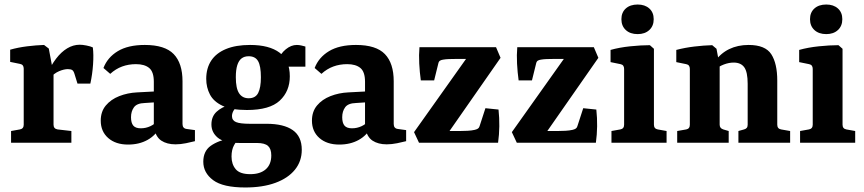

<svg xmlns="http://www.w3.org/2000/svg" viewBox="-20 -632 3824 850"><path d="M188 -303Q206 -343 228.5 -372.5Q251 -402 277.5 -418Q304 -434 333 -434Q345 -434 363 -430.5Q381 -427 391 -422Q395 -391 392 -347Q389 -303 380 -262H323L310 -304Q306 -318 299.5 -322Q293 -326 280 -326Q264 -326 242 -317Q220 -308 200 -285ZM217 -305V-80Q217 -62 235 -59L296 -52V0H29V-52L68 -59Q85 -62 85 -80V-328Q85 -346 69 -349L25 -358V-412Q60 -422 100.5 -427Q141 -432 175 -433L196 -417Z M547 8Q492 8 459 -21Q426 -50 426 -98Q426 -138 448.5 -165Q471 -192 508 -206.5Q545 -221 587 -223L682 -228V-180L621 -176Q586 -175 573 -157Q560 -139 560 -113Q560 -88 570 -76Q580 -64 603 -64Q626 -64 646 -73.5Q666 -83 679 -99L689 -71Q670 -33 633 -12.5Q596 8 547 8ZM438 -331Q456 -378 501.5 -405.5Q547 -433 621 -433Q710 -433 749 -392.5Q788 -352 788 -272V-83Q788 -63 807 -61L843 -56V-7Q828 -3 803.5 2Q779 7 757 7Q719 7 694 -9.5Q669 -26 661 -69V-270Q661 -314 640.5 -331Q620 -348 582 -348Q549 -348 520.5 -337.5Q492 -327 468 -305Z M1316 31Q1316 82 1285.5 119.5Q1255 157 1199 177.5Q1143 198 1066 198Q967 198 923.5 165.5Q880 133 880 84Q880 37 913 13.5Q946 -10 1001 -20L1041 -19Q1027 -9 1016 11Q1005 31 1005 61Q1005 95 1023.5 117Q1042 139 1088 139Q1132 139 1156.5 117.5Q1181 96 1181 56Q1181 27 1166.5 14Q1152 1 1117 1H1042Q972 1 944 -22.5Q916 -46 916 -81Q916 -116 938.5 -137Q961 -158 997 -168L1035 -163Q1019 -152 1013 -140.5Q1007 -129 1007 -118Q1007 -99 1025 -91.5Q1043 -84 1086 -84H1160Q1236 -84 1276 -56Q1316 -28 1316 31ZM1263 -294Q1263 -228 1218.5 -186.5Q1174 -145 1073 -145Q1005 -145 965.5 -163.5Q926 -182 909.5 -213.5Q893 -245 893 -283Q893 -330 915 -363.5Q937 -397 980.5 -415Q1024 -433 1087 -433Q1172 -433 1217.5 -399Q1263 -365 1263 -294ZM1024 -290Q1024 -241 1038.5 -219Q1053 -197 1081 -197Q1111 -197 1123 -220.5Q1135 -244 1135 -290Q1135 -340 1122.5 -361.5Q1110 -383 1081 -383Q1062 -383 1049.5 -373.5Q1037 -364 1030.5 -343.5Q1024 -323 1024 -290ZM1240 -337 1208 -362Q1222 -395 1245.5 -414Q1269 -433 1294 -433Q1304 -433 1314.5 -430.5Q1325 -428 1332 -426V-337Z M1482 8Q1427 8 1394 -21Q1361 -50 1361 -98Q1361 -138 1383.5 -165Q1406 -192 1443 -206.5Q1480 -221 1522 -223L1617 -228V-180L1556 -176Q1521 -175 1508 -157Q1495 -139 1495 -113Q1495 -88 1505 -76Q1515 -64 1538 -64Q1561 -64 1581 -73.5Q1601 -83 1614 -99L1624 -71Q1605 -33 1568 -12.5Q1531 8 1482 8ZM1373 -331Q1391 -378 1436.5 -405.5Q1482 -433 1556 -433Q1645 -433 1684 -392.5Q1723 -352 1723 -272V-83Q1723 -63 1742 -61L1778 -56V-7Q1763 -3 1738.5 2Q1714 7 1692 7Q1654 7 1629 -9.5Q1604 -26 1596 -69V-270Q1596 -314 1575.5 -331Q1555 -348 1517 -348Q1484 -348 1455.5 -337.5Q1427 -327 1403 -305Z M2053 -385 2060 -371H1995Q1982 -371 1967.5 -370.5Q1953 -370 1942 -368Q1934 -367 1928 -363.5Q1922 -360 1920 -349L1902 -276H1843Q1838 -312 1836 -350.5Q1834 -389 1837 -423H2176L2196 -376L1961 -39L1954 -52H2015Q2032 -52 2050 -53Q2068 -54 2081 -57Q2090 -59 2095.5 -62.5Q2101 -66 2103 -73L2129 -153L2187 -147Q2191 -110 2190.5 -73Q2190 -36 2185 0H1835L1813 -47Z M2486 -385 2493 -371H2428Q2415 -371 2400.5 -370.5Q2386 -370 2375 -368Q2367 -367 2361 -363.5Q2355 -360 2353 -349L2335 -276H2276Q2271 -312 2269 -350.5Q2267 -389 2270 -423H2609L2629 -376L2394 -39L2387 -52H2448Q2465 -52 2483 -53Q2501 -54 2514 -57Q2523 -59 2528.5 -62.5Q2534 -66 2536 -73L2562 -153L2620 -147Q2624 -110 2623.5 -73Q2623 -36 2618 0H2268L2246 -47Z M2875 -80Q2875 -62 2892 -59L2931 -52V0H2687V-52L2726 -59Q2743 -62 2743 -80V-327Q2743 -345 2727 -348L2683 -357V-411Q2722 -422 2770 -427Q2818 -432 2857 -432L2875 -416ZM2874 -547Q2874 -517 2854.5 -499Q2835 -481 2803 -481Q2770 -481 2750.5 -499Q2731 -517 2731 -547Q2731 -577 2750.5 -594.5Q2770 -612 2803 -612Q2835 -612 2854.5 -594.5Q2874 -577 2874 -547Z M3249 0V-52L3274 -59Q3282 -61 3286 -66Q3290 -71 3290 -80V-261Q3290 -313 3275 -334Q3260 -355 3228 -355Q3207 -355 3184.5 -346.5Q3162 -338 3142 -321L3143 -358Q3170 -396 3208 -414.5Q3246 -433 3294 -433Q3368 -433 3394.5 -392Q3421 -351 3421 -275V-80Q3421 -62 3438 -59L3478 -52V0ZM2978 0V-52L3018 -59Q3034 -62 3034 -80V-327Q3034 -345 3018 -348L2974 -357V-411Q3012 -421 3054 -426Q3096 -431 3133 -432L3152 -416L3166 -341V-80Q3166 -64 3182 -59L3206 -52V0Z M3710 -80Q3710 -62 3727 -59L3766 -52V0H3522V-52L3561 -59Q3578 -62 3578 -80V-327Q3578 -345 3562 -348L3518 -357V-411Q3557 -422 3605 -427Q3653 -432 3692 -432L3710 -416ZM3709 -547Q3709 -517 3689.5 -499Q3670 -481 3638 -481Q3605 -481 3585.5 -499Q3566 -517 3566 -547Q3566 -577 3585.5 -594.5Q3605 -612 3638 -612Q3670 -612 3689.5 -594.5Q3709 -577 3709 -547Z"/></svg>

Font: Yrsa
Style: Bold
Weight: 700
Version: Version 2.004